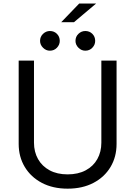

<svg xmlns="http://www.w3.org/2000/svg" viewBox="-20 -1077 781 1109"><path d="M565.4 -727.1H653.3V-245.6Q653.3 -170.9 618.4 -112.5Q583.5 -54.2 520 -20.8Q456.5 12.7 370.6 12.7Q285.2 12.7 221.7 -20.8Q158.2 -54.2 123 -112.8Q87.9 -171.4 87.9 -245.6V-727.1H176.3V-252.9Q176.3 -199.7 199.7 -158.2Q223.1 -116.7 266.6 -93.3Q310.1 -69.8 370.6 -69.8Q431.2 -69.8 475.1 -93.3Q519 -116.7 542.2 -158.2Q565.4 -199.7 565.4 -252.9ZM333.5 -948.7 437.5 -1056.6H535.2L407.2 -948.7ZM268.1 -784.2Q245.6 -784.2 228.5 -801.3Q211.4 -818.4 211.4 -840.8Q211.4 -865.2 228.8 -881.6Q246.1 -897.9 268.1 -897.9Q292.5 -897.9 308.8 -881.6Q325.2 -865.2 325.2 -840.8Q325.2 -818.4 308.8 -801.3Q292.5 -784.2 268.1 -784.2ZM472.7 -784.2Q450.2 -784.2 433.1 -801.3Q416 -818.4 416 -840.8Q416 -865.2 433.1 -881.6Q450.2 -897.9 472.7 -897.9Q497.1 -897.9 513.4 -881.6Q529.8 -865.2 529.8 -840.8Q529.8 -818.4 513.4 -801.3Q497.1 -784.2 472.7 -784.2Z"/></svg>

Font: Sahel VF Regular
Style: Regular
Weight: 400
Foundry: Saber Rastikerdar (saber.rastikerdar@gmail.com)
Version: Version 3.4.0